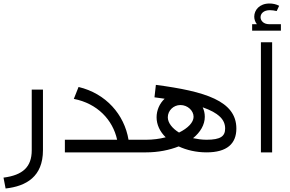

<svg xmlns="http://www.w3.org/2000/svg" viewBox="-20 -869 1652 1095"><path d="M12 206C130 193 225 138 225 -12V-358H161V-12C161 83 110 130 0 144Z M713 -72C689 -216 584 -336 428 -373L401 -305C535 -279 623 -186 648 -72H350V0H813C828 0 833 -15 833 -36C833 -58 828 -72 813 -72Z M861 -314C881 -311 900 -309 919 -306C890 -279 873 -240 873 -200C873 -158 892 -118 925 -86C890 -77 852 -72 813 -72C798 -72 793 -58 793 -36C793 -15 798 0 813 0C882 0 946 -13 999 -34C1044 -13 1099 0 1158 0C1274 0 1328 -49 1328 -136C1328 -294 1149 -348 869 -385ZM1001 -113C962 -137 937 -169 937 -200C937 -238 969 -270 1009 -270C1050 -270 1084 -238 1084 -203C1084 -171 1052 -138 1001 -113ZM1158 -72C1131 -72 1105 -76 1081 -81C1123 -115 1148 -158 1148 -203C1148 -222 1144 -240 1136 -257C1227 -225 1264 -187 1264 -136C1264 -92 1238 -72 1158 -72Z M1515 -731C1483 -731 1466 -751 1466 -771C1466 -791 1483 -811 1519 -811C1531 -811 1544 -809 1558 -806L1572 -836C1555 -845 1536 -849 1517 -849C1459 -849 1430 -811 1430 -774C1430 -759 1435 -744 1445 -731H1418V-694H1582V-731ZM1532 0V-628H1468V0Z"/></svg>

Font: UULA Sans
Style: Regular
Weight: 400
Designer: Mohamed Gaber, Laura Garcia Mut
Foundry: Kief Type Foundry
Version: Version 3.006;hotconv 1.0.109;makeotfexe 2.5.65596